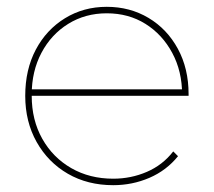

<svg xmlns="http://www.w3.org/2000/svg" viewBox="-20 -540 627 563"><path d="M312 3Q237 3 179 -30.5Q121 -64 87.5 -123.5Q54 -183 54 -259Q54 -336 85 -394.5Q116 -453 170.5 -486.5Q225 -520 293 -520Q361 -520 415.5 -487.5Q470 -455 501.5 -397Q533 -339 533 -264Q533 -263 533 -262Q533 -261 533 -259H65V-278H522L514 -263Q514 -331 485 -385Q456 -439 406.5 -470Q357 -501 293 -501Q230 -501 180 -470Q130 -439 101.5 -385Q73 -331 73 -263V-259Q73 -188 104 -133Q135 -78 189 -47Q243 -16 312 -16Q364 -16 410.5 -36Q457 -56 488 -96L502 -82Q468 -40 418 -18.5Q368 3 312 3Z"/></svg>

Font: Montserrat Thin
Style: Regular
Weight: 100
Designer: Julieta Ulanovsky
Foundry: Julieta Ulanovsky
Version: Version 9.000